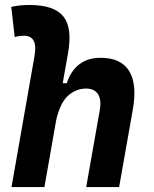

<svg xmlns="http://www.w3.org/2000/svg" viewBox="-20 -763 626 783"><path d="M331.5 0 386.7 -312.5Q394.5 -356.4 379.6 -379.2Q364.7 -401.9 330.6 -401.9Q291.5 -401.9 258.8 -373.8Q226.1 -345.7 209.5 -274.9L161.1 0H26.9L120.1 -530.8Q128.4 -575.7 117.4 -596.4Q106.4 -617.2 78.6 -617.2Q57.6 -617.2 40 -611.8L25.9 -734.9Q44.4 -739.3 63 -741Q81.5 -742.7 100.1 -742.7Q201.2 -742.7 238.5 -695.8Q275.9 -648.9 257.3 -545.4L235.8 -423.8H252.4Q268.1 -473.1 302.7 -500.2Q337.4 -527.3 390.6 -527.3Q473.1 -527.3 506.6 -473.6Q540 -419.9 521.5 -315.4L465.8 0Z"/></svg>

Font: Cascadia Code PL
Style: Bold Italic
Weight: 700
Italic angle: -10°
Monospace: yes
Designer: Aaron Bell
Foundry: Saja Typeworks
Version: Version 2404.023; ttfautohint (v1.8.4)